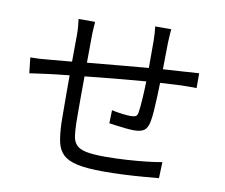

<svg xmlns="http://www.w3.org/2000/svg" viewBox="-84 -875 1168 996"><g transform="rotate(10 500.0 -377.0)"><path d="M521 17Q434 17 383.5 6Q333 -5 307.5 -29.5Q282 -54 273.5 -94.5Q265 -135 263 -195Q263 -217 262.5 -256.5Q262 -296 262 -345Q262 -394 262 -444L155 -432Q132 -429 103 -425Q74 -421 54 -418L45 -500Q68 -500 95 -501.5Q122 -503 149 -506L262 -516L263 -655Q263 -678 261.5 -697.5Q260 -717 257 -740H344Q343 -723 341.5 -702.5Q340 -682 340 -659L339 -524Q413 -531 496.5 -538.5Q580 -546 660 -553V-696Q660 -713 658.5 -735.5Q657 -758 655 -771H740Q738 -758 737 -736.5Q736 -715 735 -699L733 -559L844 -566Q864 -568 884 -569Q904 -570 922 -571V-493Q910 -494 886 -493.5Q862 -493 843 -493Q796 -491 731 -487Q730 -451 728.5 -411.5Q727 -372 724.5 -337Q722 -302 717 -278Q710 -245 692.5 -233Q675 -221 640 -221Q622 -221 596 -223.5Q570 -226 546 -229.5Q522 -233 508 -235L510 -304Q536 -298 564.5 -294.5Q593 -291 610 -291Q628 -291 637 -296Q646 -301 648 -318Q652 -343 655 -389Q658 -435 659 -482Q582 -476 498 -468Q414 -460 339 -452Q339 -401 338.5 -351.5Q338 -302 338.5 -264Q339 -226 339 -206Q340 -166 344 -138Q348 -110 364 -92.5Q380 -75 416 -67.5Q452 -60 517 -60Q571 -60 627 -63.5Q683 -67 732.5 -72.5Q782 -78 814 -84L811 1Q778 4 729 8Q680 12 626 14.5Q572 17 521 17Z"/></g></svg>

Font: Chocolate Classical Sans
Style: Regular
Weight: 400
Designer: 田海東、宇文滿月
Foundry: Moonlit Owen
Version: Version 1.001